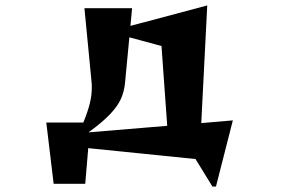

<svg xmlns="http://www.w3.org/2000/svg" viewBox="-20 -587 1040 705"><path d="M760 98 698 -3 304 -43 293 88H177L150 -137H286Q303 -179 310 -208Q317 -237 317 -263Q317 -269 317 -275Q317 -281 316 -288L290 -557H465L459 -492L741 -567L719 -135L835 -145L773 98ZM573 -418 455 -450 439 -282Q436 -251 424 -224Q412 -197 384 -167.5Q356 -138 305 -101L594 -125Z"/></svg>

Font: Reggae One
Style: Regular
Weight: 400
Designer: Fontworks Inc.
Foundry: Fontworks Inc.
Version: Version 1.100